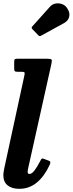

<svg xmlns="http://www.w3.org/2000/svg" viewBox="-20 -1140 446 1177"><path d="M295 -748 154 -114.5Q152.5 -109 151 -99.8Q149.5 -90.5 149.5 -86.5Q149.5 -73.5 160.5 -73.5Q175 -73.5 191.8 -95.5Q208.5 -117.5 227 -153.5Q232 -164 235.5 -167Q239 -170 249.5 -166L277.5 -155.5Q287.5 -152 288.5 -146.5Q289.5 -141 285 -130.5Q252.5 -59.5 205.8 -21Q159 17.5 98.5 17.5Q52.5 17.5 26.5 -3.8Q0.5 -25 0.5 -65.5Q0.5 -75.5 2.8 -89.8Q5 -104 7.5 -114.5L129 -675Q132.5 -690 130.5 -695Q128.5 -700 112.5 -700H88Q75 -700 71 -703.2Q67 -706.5 67 -720V-761Q67 -773.5 71 -776.8Q75 -780 86.5 -780H267.5Q293 -780 296.2 -774.2Q299.5 -768.5 295 -748ZM389.5 -1093Q410 -1065 404.5 -1039Q399 -1013 373.5 -999L232.5 -921.5Q222.5 -915.5 215 -923.5L178.5 -961.5Q170 -970.5 178.5 -978.5L286 -1098.5Q299.5 -1114 319.5 -1118Q339.5 -1122 358.8 -1115.5Q378 -1109 389.5 -1093Z"/></svg>

Font: Besley* Narrow
Style: Bold Italic
Weight: 700
Width: 4
Italic angle: -13°
Designer: Owen Earl
Foundry: indestructible type*
Version: Version 3.000; ttfautohint (v1.8.3)